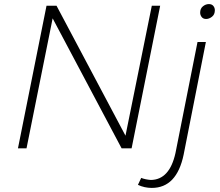

<svg xmlns="http://www.w3.org/2000/svg" viewBox="-20 -727 1079 941"><path d="M990 -634Q976 -634 968.5 -643.5Q961 -653 961 -665Q961 -685 974.5 -696Q988 -707 1004 -707Q1018 -707 1025.5 -698Q1033 -689 1033 -677Q1033 -656 1019 -645Q1005 -634 990 -634ZM625 0H576L238 -637L110 0H68L208 -699H257L595 -62L724 -699H765ZM724 194Q688 194 656 179L672 145Q693 153 719 155Q811 154 840 23L948 -521H989L880 31Q846 194 724 194Z"/></svg>

Font: Argentum Sans ExtraLight
Style: Italic
Weight: 200
Italic angle: -11°
Designer: Julieta Ulanovsky (font), Cristiano Sobral (main changes and remaster)
Foundry: Julieta Ulanovsky (font), Cristiano Sobral (main changes and remaster)
Version: Version 2.007;June 15, 2022;FontCreator 14.0.0.2814 64-bit; 